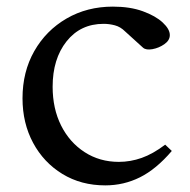

<svg xmlns="http://www.w3.org/2000/svg" viewBox="-20 -550 574 580"><path d="M298 10Q225 10 168.5 -24.5Q112 -59 80 -118.5Q48 -178 48 -253Q48 -333 83.5 -395.5Q119 -458 181 -494Q243 -530 321 -530Q373 -530 411.5 -516Q450 -502 471.5 -482Q493 -462 493 -444Q493 -428 476.5 -416.5Q460 -405 440.5 -401.5Q421 -398 412 -406L358 -455Q344 -469 327 -473.5Q310 -478 293 -478Q223 -478 181 -425Q139 -372 139 -288Q139 -222 164.5 -171Q190 -120 235.5 -90.5Q281 -61 339 -61Q374 -61 408 -73Q442 -85 479 -113L499 -94Q452 -39 403 -14.5Q354 10 298 10Z"/></svg>

Font: Hedvig Letters Serif 12pt
Style: Regular
Weight: 400
Designer: Alexander Örn & Tor Weibull
Foundry: Kanon Foundry
Version: Version 1.000; ttfautohint (v1.8.4.7-5d5b)